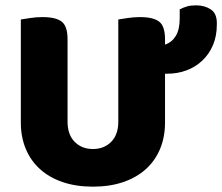

<svg xmlns="http://www.w3.org/2000/svg" viewBox="-20 -681 832 719"><path d="M598 -405V-222Q598 -168 579.5 -123.5Q561 -79 526 -47.5Q491 -16 441 1Q391 18 328 18Q265 18 215 1Q165 -16 130 -47.5Q95 -79 76.5 -123.5Q58 -168 58 -222V-608Q70 -610 93 -613.5Q116 -617 139 -617Q189 -617 211 -600Q233 -583 233 -534V-225Q233 -177 259.5 -150Q286 -123 328 -123Q370 -123 396.5 -150Q423 -177 423 -225V-608Q435 -610 458 -613.5Q481 -617 504 -617Q554 -617 576 -600Q598 -583 598 -534V-514Q623 -522 638 -546Q653 -570 653 -612V-646Q667 -653 680.5 -657Q694 -661 714 -661Q746 -661 769 -646Q792 -631 792 -595V-589Q792 -546 777.5 -512Q763 -478 737.5 -454Q712 -430 678.5 -417.5Q645 -405 607 -405Z"/></svg>

Font: Baloo 2 Latin ExtraBold
Style: Regular
Weight: 400
Designer: Sarang Kulkarni and Ek Type
Foundry: Ek Type
Version: Version 1.001